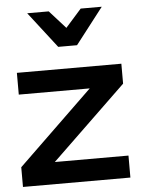

<svg xmlns="http://www.w3.org/2000/svg" viewBox="-54 -802 622 844"><g transform="rotate(-5 257.0 -379.5)"><path d="M491 -414V-502H30V-406H343L13 -87V0H487V-97H162ZM334 -759 264 -680 193 -759H98L221 -600H304L427 -759Z"/></g></svg>

Font: Geom Medium
Style: Bold
Weight: 500
Version: Version 1.102